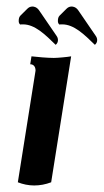

<svg xmlns="http://www.w3.org/2000/svg" viewBox="-20 -566 319 591"><path d="M137.5 -4.9 199 -392.6C187 -390.4 157 -387.7 145.5 -387.7C126.5 -387.7 93.3 -390.6 76.9 -392.6L73 -368.2C83.7 -368.2 89.4 -360.4 89.4 -348.6L34.9 -4.9C50.5 1.2 67.6 4.9 85.2 4.9C102.8 4.9 120.1 1.7 137.5 -4.9ZM151.4 -428C156 -431.6 158.4 -436.8 158.4 -442.6C158.4 -447.3 157 -451.4 154.3 -455.3L100.3 -534.2C93 -544.7 84 -545.9 79.8 -545.9C73.7 -545.9 68.6 -543.5 64.2 -539.1L43 -518.1C38.6 -513.7 37.6 -507.8 37.6 -501.2C37.6 -497.1 38.8 -493.4 42 -490.5C44.9 -491 47.9 -491 50.8 -491C87.2 -491 118.7 -460 151.4 -428ZM272 -428C276.6 -431.6 279.1 -436.8 279.1 -442.6C279.1 -447.3 277.6 -451.4 274.9 -455.3L220.9 -534.2C213.6 -544.7 204.6 -545.9 200.4 -545.9C194.3 -545.9 189.2 -543.5 184.8 -539.1L163.6 -518.1C159.2 -513.7 158.2 -507.8 158.2 -501.2C158.2 -497.1 159.4 -493.4 162.6 -490.5C165.5 -491 168.5 -491 171.4 -491C207.8 -491 239.3 -460 272 -428Z"/></svg>

Font: RisaltypS01
Style: Medium
Weight: 500
Italic angle: -9°
Designer: gluk
Foundry: gluk
Version: Version 0.24